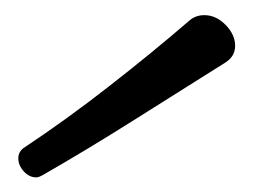

<svg xmlns="http://www.w3.org/2000/svg" viewBox="-20 -904 349 256"><path d="M28.3 -667.5Q19 -667.5 11.7 -675.5Q4.4 -683.6 4.4 -692.9Q4.4 -702.1 12.7 -707.5Q67.9 -744.1 125.2 -788.8Q182.6 -833.5 232.4 -876.5Q240.7 -883.8 252.4 -883.8Q268.1 -883.8 280.8 -870.8Q293.5 -857.9 293.5 -842.8Q293.5 -829.1 280.8 -820.8Q223.1 -784.7 160.2 -744.9Q97.2 -705.1 37.6 -670.9Q31.7 -667.5 28.3 -667.5Z"/></svg>

Font: Cutive
Style: Regular
Weight: 400
Version: Version 1.100; ttfautohint (v1.8.4.7-5d5b)